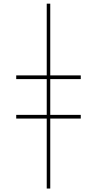

<svg xmlns="http://www.w3.org/2000/svg" viewBox="-20 -830 540 1069"><path d="M70.3 -169.9V-190.4H240.2V-389.6H70.3V-410.2H240.2V-809.6H259.8V-410.2H429.7V-389.6H259.8V-190.4H429.7V-169.9H259.8V219.7H240.2V-169.9Z"/></svg>

Font: Mgen+ 1mn thin
Style: Regular
Weight: 100
Designer: [Source Han Sans]
Ryoko NISHIZUKA  (kana & ideographs); Paul D. Hunt (Latin, Greek & Cyrillic); Wenlong ZHANG  (bopomofo
Version: Version 1.059.20150602